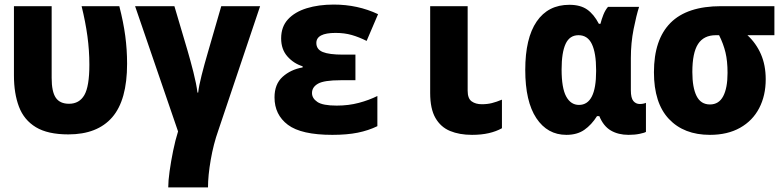

<svg xmlns="http://www.w3.org/2000/svg" viewBox="-20 -580 3418 840"><path d="M279 8Q189 8 137 -23.5Q85 -55 63 -113Q41 -171 41 -250V-553H206V-239Q206 -179 224 -152.5Q242 -126 282 -126Q327 -126 349 -164Q371 -202 371 -297Q371 -359 362.5 -421.5Q354 -484 337 -553H502Q520 -483 528 -423Q536 -363 536 -301Q536 -142 471 -67Q406 8 279 8Z M716 240Q716 212 722 169Q728 126 737.5 79.5Q747 33 759 -5L571 -553H743L801 -357Q813 -316 826 -265Q839 -214 844 -175H847Q850 -203 862 -250.5Q874 -298 889 -349L948 -553H1118L935 -9Q914 50 902 119Q890 188 890 240Z M1434 10Q1298 10 1239.5 -34Q1181 -78 1181 -154Q1181 -212 1216.5 -244Q1252 -276 1304 -285V-290Q1265 -302 1237.5 -333Q1210 -364 1210 -412Q1210 -463 1240 -495.5Q1270 -528 1322 -544Q1374 -560 1440 -560Q1545 -560 1634 -518L1584 -401Q1550 -418 1518.5 -427Q1487 -436 1448 -436Q1364 -436 1364 -392Q1364 -364 1392 -352.5Q1420 -341 1480 -341H1535V-229H1470Q1398 -229 1371.5 -214Q1345 -199 1345 -173Q1345 -150 1368.5 -134Q1392 -118 1453 -118Q1505 -118 1550 -130Q1595 -142 1631 -160V-28Q1592 -9 1545 0.5Q1498 10 1434 10Z M2045 10Q1990 10 1949 -7Q1908 -24 1885 -64Q1862 -104 1862 -173V-553H2026V-183Q2026 -149 2043.5 -136.5Q2061 -124 2088 -124Q2112 -124 2132 -129Q2152 -134 2176 -144V-19Q2151 -5 2118.5 2.5Q2086 10 2045 10Z M2458 10Q2375 10 2326.5 -63Q2278 -136 2278 -274Q2278 -413 2328 -486Q2378 -559 2471 -559Q2519 -559 2548.5 -538.5Q2578 -518 2600 -476H2607Q2612 -496 2620 -516Q2628 -536 2640 -550H2776Q2764 -513 2752 -452.5Q2740 -392 2740 -326V-185Q2740 -151 2751 -138Q2762 -125 2779 -125Q2794 -125 2806 -130V-3Q2800 1 2778.5 5.5Q2757 10 2730 10Q2685 10 2652.5 -9Q2620 -28 2602 -72H2592Q2568 -34 2536.5 -12Q2505 10 2458 10ZM2513 -121Q2588 -121 2588 -268V-274Q2588 -348 2569.5 -387Q2551 -426 2511 -426Q2472 -426 2454.5 -388Q2437 -350 2437 -276Q2437 -195 2457 -158Q2477 -121 2513 -121Z M3086 10Q2972 10 2906.5 -59.5Q2841 -129 2841 -264Q2841 -407 2913.5 -480Q2986 -553 3135 -553H3368V-426H3250Q3288 -391 3309 -343Q3330 -295 3330 -233Q3330 -162 3301.5 -107Q3273 -52 3218 -21Q3163 10 3086 10ZM3086 -123Q3125 -123 3144 -159Q3163 -195 3163 -261Q3163 -313 3154 -350.5Q3145 -388 3126 -426H3112Q3059 -426 3034 -387.5Q3009 -349 3009 -265Q3009 -197 3027.5 -160Q3046 -123 3086 -123Z"/></svg>

Font: Noto Sans Mono SemiCondensed Black
Style: Regular
Weight: 900
Width: 4
Designer: Monotype Design Team
Foundry: Monotype Imaging Inc.
Version: Version 2.014; ttfautohint (v1.8.4.7-5d5b)